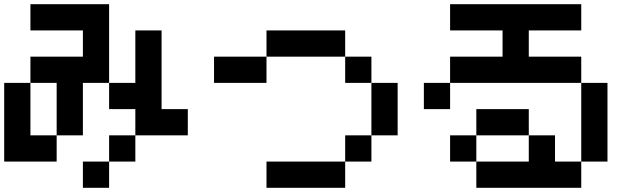

<svg xmlns="http://www.w3.org/2000/svg" viewBox="-20 -895 3040 915"><path d="M0 -125V-500H125V-250H250V-125ZM250 -250V-500H125V-625H375V-750H125V-875H500V-500H375V-250ZM500 -125V-250H625V-125ZM500 0H375V-125H500ZM500 -500H625V-750H750V-375H875V-250H625V-375H500Z M1000 -500V-625H1250V-500ZM1250 0V-125H1625V0ZM1250 -625V-750H1625V-625ZM1625 -125V-250H1750V-125ZM1625 -625H1750V-500H1625ZM1750 -250V-500H1875V-250Z M2000 -375V-500H2125V-375ZM2250 -250V-125H2125V-250ZM2250 -125H2500V-250H2625V-125H2750V0H2250ZM2250 -375H2500V-250H2250ZM2500 -625H2750V-500H2125V-625H2375V-750H2125V-875H2750V-750H2500ZM2750 -125V-500H2875V-125Z"/></svg>

Font: GalmuriMono7 Regular
Style: Regular
Weight: 400
Designer: Lee Minseo (quiple)
Version: Version 2.399;hotconv 1.1.1;makeotfexe 2.6.0 DEVELOPMENT